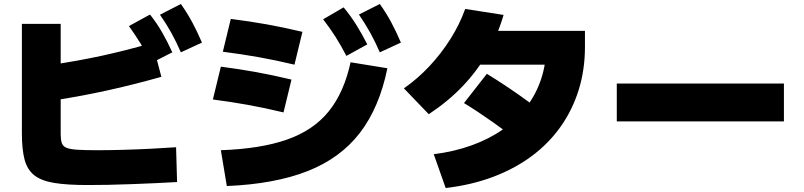

<svg xmlns="http://www.w3.org/2000/svg" viewBox="-20 -875 4040 965"><path d="M420 55Q318 55 253 44.5Q188 34 152.5 6Q117 -22 103.5 -73Q90 -124 90 -205V-755H285V-200Q285 -173 290.5 -156.5Q296 -140 313.5 -132.5Q331 -125 367.5 -122.5Q404 -120 465 -120Q529 -120 600 -122Q671 -124 739.5 -127.5Q808 -131 865 -135L870 40Q822 43 763 45.5Q704 48 642 50.5Q580 53 522.5 54Q465 55 420 55ZM219 -545Q300 -558 366.5 -570Q433 -582 492.5 -595Q552 -608 613.5 -623.5Q675 -639 746 -660L791 -489Q661 -452 528.5 -422.5Q396 -393 249 -370ZM740 -558Q715 -610 688 -654Q661 -698 628 -744L734 -802Q768 -759 794.5 -713Q821 -667 846 -612ZM889 -612Q866 -665 841 -710Q816 -755 784 -801L889 -855Q921 -810 946 -763.5Q971 -717 995 -661Z M1090 -120Q1290 -127 1422.5 -173.5Q1555 -220 1632 -315Q1709 -410 1742 -562L1927 -532Q1887 -335 1789 -207.5Q1691 -80 1526 -15Q1361 50 1120 60ZM1405 -310Q1309 -333 1225.5 -348Q1142 -363 1050 -375L1090 -540Q1182 -528 1265.5 -513Q1349 -498 1445 -475ZM1460 -550Q1363 -573 1278.5 -588Q1194 -603 1100 -615L1140 -780Q1234 -768 1318.5 -753Q1403 -738 1500 -715ZM1721 -594Q1694 -646 1666.5 -689.5Q1639 -733 1604 -778L1707 -838Q1742 -796 1770.5 -750.5Q1799 -705 1826 -652ZM1889 -612Q1866 -665 1841 -710Q1816 -755 1784 -802L1889 -855Q1921 -810 1946 -763.5Q1971 -717 1995 -661Z M2160 -100Q2264 -113 2352 -145Q2440 -177 2509 -225.5Q2578 -274 2626 -337.5Q2674 -401 2699.5 -477Q2725 -553 2725 -640L2805 -550H2330V-720H2920V-640Q2920 -524 2888.5 -423Q2857 -322 2797.5 -238Q2738 -154 2652.5 -90.5Q2567 -27 2458 14Q2349 55 2220 70ZM2010 -431Q2078 -478 2138 -542Q2198 -606 2244.5 -680Q2291 -754 2318 -830L2511 -800Q2481 -697 2429.5 -607.5Q2378 -518 2305 -441.5Q2232 -365 2135 -301ZM2635 -129Q2538 -204 2458 -260.5Q2378 -317 2312 -357L2427 -504Q2512 -452 2594 -394Q2676 -336 2749 -276Z M3080 -265V-455H3920V-265Z"/></svg>

Font: M PLUS 1 Black
Style: Regular
Weight: 900
Designer: Coji Morishita
Foundry: UNDERFOREST DESIGN
Version: Version 1.001